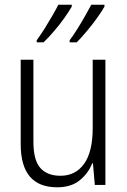

<svg xmlns="http://www.w3.org/2000/svg" viewBox="-20 -786 540 816"><path d="M223 10Q68 10 68 -173V-532H122V-184Q122 -105 151.5 -72Q181 -39 237 -39Q301 -39 337.5 -90Q374 -141 374 -242V-532H428V0H383L375 -92H372Q355 -49 318.5 -19.5Q282 10 223 10ZM276 -615Q292 -636 310 -665Q328 -694 343.5 -721.5Q359 -749 368 -766H424V-758Q413 -738 392.5 -709.5Q372 -681 348.5 -653Q325 -625 306 -606H276ZM136 -615Q153 -638 170.5 -666Q188 -694 203.5 -721Q219 -748 228 -766H285V-758Q273 -737 253.5 -709.5Q234 -682 210.5 -654.5Q187 -627 165 -606H136Z"/></svg>

Font: Noto Sans Mono ExtraCondensed Light
Style: Regular
Weight: 300
Width: 2
Designer: Monotype Design Team
Foundry: Monotype Imaging Inc.
Version: Version 2.014; ttfautohint (v1.8.4.7-5d5b)